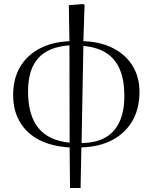

<svg xmlns="http://www.w3.org/2000/svg" viewBox="-20 -727 766 965"><path d="M332 218 330 14Q241 9 177.5 -23.5Q114 -56 80 -114Q46 -172 46 -249Q46 -329 79.5 -388Q113 -447 176.5 -481.5Q240 -516 329 -520L326 -701L398 -707L405 -702L399 -520Q486 -517 549 -484.5Q612 -452 646.5 -396Q681 -340 681 -265Q681 -181 645.5 -119.5Q610 -58 545 -23.5Q480 11 389 14L385 218ZM330 -10 329 -499Q224 -492 172.5 -435Q121 -378 121 -268Q121 -147 173 -83.5Q225 -20 330 -10ZM390 -8Q462 -9 509 -35.5Q556 -62 580.5 -114.5Q605 -167 605 -245Q605 -324 582.5 -377.5Q560 -431 514.5 -460.5Q469 -490 399 -496Z"/></svg>

Font: Literata 60pt Light
Style: Regular
Weight: 300
Designer: Latin by Veronika Burian and Jose Scaglione. Greek by Irene Vlachou. Cyrillic by Vera Evstafieva.
Foundry: TypeTogether
Version: Version 3.103;gftools[0.9.29]